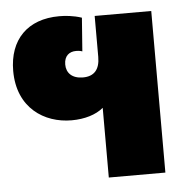

<svg xmlns="http://www.w3.org/2000/svg" viewBox="-44 -569 598 612"><g transform="rotate(-5 255.5 -263.0)"><path d="M280 0H461V-517H280V-386C280 -346 262 -325 226 -325C191 -325 173 -344 173 -371C173 -399 190 -411 211 -411C215 -411 222 -411 231 -408L239 -515C212 -524 186 -526 167 -526C66 -526 6 -465 6 -365C6 -246 91 -192 178 -192C220 -192 256 -203 280 -223Z"/></g></svg>

Font: Noto Sans Thai UI SemCond Blk
Style: Regular
Weight: 900
Width: 4
Designer: Monotype Design Team
Foundry: Monotype Imaging Inc.
Version: Version 2.000